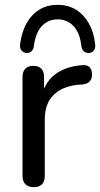

<svg xmlns="http://www.w3.org/2000/svg" viewBox="-20 -766 413 793"><path d="M120 7Q97 7 85 -5Q73 -17 73 -40V-448Q73 -471 85 -482.5Q97 -494 118 -494Q139 -494 150.5 -482.5Q162 -471 162 -448V-371H152Q168 -431 212 -462Q256 -493 323 -497Q339 -498 349 -489.5Q359 -481 360 -461Q361 -442 351 -430.5Q341 -419 320 -417L302 -416Q236 -409 200.5 -373Q165 -337 165 -274V-40Q165 -17 153.5 -5Q142 7 120 7ZM89 -547Q77 -548 69 -557.5Q61 -567 63 -583Q69 -632 89 -668.5Q109 -705 141.5 -725.5Q174 -746 218 -746Q262 -746 294.5 -725.5Q327 -705 347.5 -668.5Q368 -632 373 -583Q375 -567 367.5 -557.5Q360 -548 347 -547Q335 -547 326.5 -554Q318 -561 316 -576Q310 -631 283.5 -658.5Q257 -686 218 -686Q179 -686 153 -658.5Q127 -631 120 -576Q118 -561 110 -554Q102 -547 89 -547Z"/></svg>

Font: Nunito ExtraLight Medium
Style: Regular
Weight: 500
Version: Version 3.602